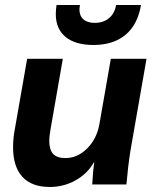

<svg xmlns="http://www.w3.org/2000/svg" viewBox="-20 -734 604 764"><path d="M32 -148Q32 -184 39 -220L88 -500H230L181 -219Q176 -191 176 -174Q176 -138 191.5 -121.5Q207 -105 240 -105Q288 -105 326 -142.5Q364 -180 375 -237L421 -500H563L499 -134Q489 -70 483 0H347Q350 -56 355 -87H353Q327 -42 280 -16Q233 10 178 10Q106 10 69 -30.5Q32 -71 32 -148ZM202 -678Q202 -695 205 -714H298Q296 -702 296 -697Q296 -671 312 -657Q328 -643 357 -643Q391 -643 413.5 -661.5Q436 -680 442 -714H541Q528 -636 479.5 -595.5Q431 -555 352 -555Q280 -555 241 -587Q202 -619 202 -678Z"/></svg>

Font: Sarabun ExtraBold
Style: Italic
Weight: 800
Italic angle: -10°
Designer: Suppakit Chalermlarp | Katatrad Co.,Ltd.
Foundry: Cadson Demak Co.,Ltd.
Version: Version 1.000; ttfautohint (v1.6)